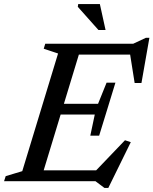

<svg xmlns="http://www.w3.org/2000/svg" viewBox="-41 -891 754 944"><path d="M244.5 -628 174 -651.5 181.5 -676H363L157.5 0H-21L-13 -25L68.5 -49.5ZM596 -640.5 617 -622.5H287.5L305 -676H614L676 -705H693.5L654.5 -483H621ZM472.5 33 428.5 0H98L115.5 -53.5H462.5L415 -36L573.5 -201.5L602 -192L491.5 33ZM446.5 -224H403L425 -328H198.5L214.5 -380.5H441L483 -484.5H526.5L486.5 -354ZM478 -743.5H443L341.5 -857.5L343.5 -871H450Z"/></svg>

Font: Newsreader 16pt Medium
Style: Italic
Weight: 500
Italic angle: -17°
Designer: Hugues Gentile
Foundry: Production Type
Version: Version 1.003